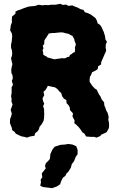

<svg xmlns="http://www.w3.org/2000/svg" viewBox="-20 -710 613 1007"><path d="M137 6 121 12 113 9 92 5 79 -1 63 -9 55 -20 44 -27 42 -39 32 -65 33 -86 38 -98 42 -114 36 -134 41 -148 46 -162 40 -178 41 -191 38 -205 41 -222V-240V-253L48 -265L42 -286L47 -298L46 -314L40 -327L39 -344L41 -356L45 -374L41 -390L38 -405L42 -415L44 -428L43 -444L38 -459V-478L41 -489L43 -510L44 -520L42 -535L33 -551L37 -578L43 -594L42 -604L43 -623L61 -638V-649L74 -656L85 -659L102 -666L128 -675L142 -677L158 -678L171 -681L181 -685L204 -682L215 -684L234 -683L246 -685H270L296 -690L310 -684L326 -686L340 -679L359 -682L369 -677L388 -670L402 -662L418 -658L425 -646L441 -641L456 -634L468 -625L481 -615L488 -602L492 -588L505 -579L513 -567L519 -553L524 -543L531 -520L533 -503L541 -491L535 -477L534 -461L537 -444L528 -424L522 -410L516 -396L511 -385L510 -372L495 -363L492 -347L481 -340L463 -331L457 -315L452 -309L450 -293V-281L464 -260L477 -246L488 -239L493 -227L500 -214L507 -204L513 -189L526 -173L527 -158L532 -146L538 -129L544 -119L550 -97L548 -82L552 -65V-45L550 -36L540 -18L533 -13L513 -5L505 4L485 12L476 8H458L432 6L422 -10L412 -16L403 -30L393 -43L382 -54L370 -64L371 -79L360 -99L363 -115L347 -133L346 -146L339 -159L329 -169L328 -185L315 -193L306 -205L301 -222L291 -231L280 -244L268 -252L253 -255L231 -260L227 -252L218 -237L208 -229L212 -211L203 -194L206 -180L212 -166L206 -154L211 -138L212 -112L211 -92L209 -78L206 -71L197 -56L188 -46L184 -32L177 -21L164 -11L161 2ZM265 -399 279 -401 294 -403 304 -405 314 -404 324 -405 333 -411 343 -412 347 -422 357 -427 361 -432 372 -437 374 -447 373 -460 375 -467 378 -478 374 -488 371 -496 369 -506 364 -514 360 -522 348 -527 342 -532 337 -533 323 -536 309 -540H294L286 -539L274 -538L268 -537H254L235 -534L232 -526L228 -523L225 -516L221 -511L216 -503L213 -499L212 -487V-478L204 -471L208 -457L203 -446L206 -438L207 -423L218 -416L224 -414L230 -408L241 -406L250 -403ZM253 277 239 275 206 271 191 264 195 245 193 233 202 219 199 200 220 173 216 160 221 145 232 135 242 123 244 99 254 76 266 60 295 50 321 48 338 45 360 48 380 57 387 76V99L378 111L368 136L357 150L351 170L339 190L328 201L323 212L310 222L299 244L296 256L278 268Z"/></svg>

Font: Winky Rough
Style: Bold
Weight: 700
Designer: Simon Atzbach
Foundry: typofactur
Version: Version 1.206; ttfautohint (v1.8.4.7-5d5b)